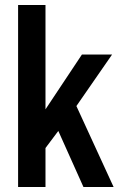

<svg xmlns="http://www.w3.org/2000/svg" viewBox="-20 -744 480 764"><path d="M52 0V-724H161V-309L306 -527H426L284 -322L432 0H312L212 -223L161 -155V0Z"/></svg>

Font: Archivo SemiBold Condensed
Style: Regular
Weight: 600
Width: 3
Version: Version 2.001